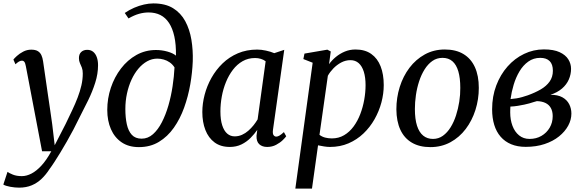

<svg xmlns="http://www.w3.org/2000/svg" viewBox="-64 -851 3422 1125"><path d="M87.5 -463Q84 -482 78.5 -488.8Q73 -495.5 64.5 -495.5Q55.5 -495.5 46.8 -490.2Q38 -485 26.5 -474.5L14.5 -502Q19.5 -509 34.8 -523Q50 -537 72 -548.5Q94 -560 119 -560Q143.5 -560 157.5 -551.5Q171.5 -543 178.5 -527.8Q185.5 -512.5 188.5 -491.5Q195 -446 201.8 -399.8Q208.5 -353.5 215.2 -307.2Q222 -261 228.8 -214.8Q235.5 -168.5 242 -122.5L256.5 0L320.5 -124.5Q341 -167 359.2 -205.5Q377.5 -244 391.2 -280Q405 -316 413 -350.8Q421 -385.5 421 -420.5Q421 -441 415.5 -455Q410 -469 404.2 -481.5Q398.5 -494 398.5 -510.5Q398.5 -534 412 -546.5Q425.5 -559 447 -559Q468 -559 482 -547.5Q496 -536 503.2 -515.8Q510.5 -495.5 510.5 -469Q510.5 -418.5 494 -366.5Q477.5 -314.5 453 -264.2Q428.5 -214 404.5 -168Q386 -129.5 366.5 -92.5Q347 -55.5 327.5 -21.5Q308 12.5 289.8 42.5Q271.5 72.5 255.5 97.2Q239.5 122 226 140Q205.5 172 180 196.5Q154.5 221 122 234.8Q89.5 248.5 47.5 248.5Q23.5 248.5 -3.8 243.5Q-31 238.5 -44.5 230.5L-20 156Q-11 163 11 172Q33 181 64 181Q91.5 181 120.5 166Q149.5 151 179 119Q208.5 87 236.5 35.5H182.5Z M750 11Q690 11 648.8 -17Q607.5 -45 586 -94.2Q564.5 -143.5 564.5 -207Q564.5 -274 585.5 -336.8Q606.5 -399.5 644.8 -449.5Q683 -499.5 735.2 -528.8Q787.5 -558 850 -558Q884.5 -558 917.2 -548.8Q950 -539.5 967 -525Q968 -590 957.5 -637.5Q947 -685 926.5 -716.2Q906 -747.5 876 -762.8Q846 -778 806.5 -778Q779 -778 750.5 -770Q722 -762 689 -743L667 -775Q693 -793 722 -805.5Q751 -818 779.8 -824.5Q808.5 -831 834.5 -831Q904.5 -831 950 -803Q995.5 -775 1021.5 -726.8Q1047.5 -678.5 1057.5 -618Q1067.5 -557.5 1065.5 -492.5Q1063 -426.5 1050.8 -356.2Q1038.5 -286 1015 -220.5Q991.5 -155 954.8 -102.8Q918 -50.5 867.2 -19.8Q816.5 11 750 11ZM766 -38.5Q803 -38.5 832.5 -64.8Q862 -91 884.5 -134.8Q907 -178.5 922.8 -233Q938.5 -287.5 947.2 -345.5Q956 -403.5 958.5 -456Q947 -474 930.5 -485.5Q914 -497 895.2 -502.2Q876.5 -507.5 858 -507.5Q826.5 -507.5 798.5 -492Q770.5 -476.5 747 -448.8Q723.5 -421 706.5 -384Q689.5 -347 680 -303.2Q670.5 -259.5 670.5 -212.5Q670.5 -162.5 679 -123.2Q687.5 -84 708.2 -61.2Q729 -38.5 766 -38.5Z M1535.5 -90.5Q1532.5 -67.5 1539 -59Q1545.5 -50.5 1554.5 -50.5Q1563.5 -50.5 1574.2 -57Q1585 -63.5 1599.5 -77L1613 -52.5Q1608 -45 1592.8 -30Q1577.5 -15 1554 -2.5Q1530.5 10 1501.5 10Q1472.5 10 1455.2 -5.8Q1438 -21.5 1439 -55.5L1443.5 -90Q1427 -66 1404 -42.8Q1381 -19.5 1350.8 -4.8Q1320.5 10 1282.5 10Q1229 10 1193.2 -16.5Q1157.5 -43 1139.5 -89.2Q1121.5 -135.5 1121.5 -194.5Q1121.5 -244 1135 -295.8Q1148.5 -347.5 1175 -394.8Q1201.5 -442 1240.2 -479.5Q1279 -517 1330 -538.8Q1381 -560.5 1443 -560.5Q1467 -560.5 1494.5 -554.5Q1522 -548.5 1543 -539.5L1601.5 -559ZM1492.5 -492Q1480 -501.5 1464.2 -506.2Q1448.5 -511 1430.5 -511Q1390 -511 1357.5 -492.5Q1325 -474 1300.8 -442.2Q1276.5 -410.5 1260 -370Q1243.5 -329.5 1235.5 -285.2Q1227.5 -241 1227.5 -198Q1227.5 -149.5 1238 -117Q1248.5 -84.5 1267.2 -68.2Q1286 -52 1311 -52Q1333.5 -52 1353.8 -61Q1374 -70 1391 -85Q1408 -100 1421.8 -117.2Q1435.5 -134.5 1445.5 -151.5Z M1666.5 254 1768 -483.5 1713.5 -505 1720 -537 1854 -560 1874 -549.5 1864 -475Q1880 -497.5 1903.5 -517Q1927 -536.5 1956.2 -548.8Q1985.5 -561 2019 -561Q2074.5 -561 2111.2 -535Q2148 -509 2166.2 -462.2Q2184.5 -415.5 2184.5 -352.5Q2184.5 -302 2170.8 -250.5Q2157 -199 2130.5 -152.2Q2104 -105.5 2065.8 -69Q2027.5 -32.5 1978.2 -11.2Q1929 10 1869.5 10Q1853 10 1834.8 7Q1816.5 4 1799.5 0.5L1764 254ZM1808 -61Q1822 -50 1840.5 -45Q1859 -40 1880.5 -40Q1920.5 -40 1952.2 -58.8Q1984 -77.5 2007.8 -109.8Q2031.5 -142 2047 -182.5Q2062.5 -223 2070.2 -266.8Q2078 -310.5 2078 -352Q2078 -397.5 2067.8 -430.5Q2057.5 -463.5 2037.8 -481Q2018 -498.5 1989.5 -498.5Q1961 -498.5 1935.2 -484.8Q1909.5 -471 1889.2 -450Q1869 -429 1857 -407Z M2542.5 -561Q2607 -561 2651.2 -534.5Q2695.5 -508 2718.5 -457.8Q2741.5 -407.5 2741.5 -336Q2741.5 -269 2721.8 -206.8Q2702 -144.5 2664.8 -95.2Q2627.5 -46 2575 -17.5Q2522.5 11 2457.5 11Q2394 11 2349.5 -15Q2305 -41 2282 -90.5Q2259 -140 2258.5 -210.5Q2258.5 -278.5 2278.2 -341.5Q2298 -404.5 2335.2 -453.8Q2372.5 -503 2425 -532Q2477.5 -561 2542.5 -561ZM2529 -512Q2495.5 -512 2469.5 -493.8Q2443.5 -475.5 2424 -444.5Q2404.5 -413.5 2391.8 -374.5Q2379 -335.5 2373 -293.5Q2367 -251.5 2367 -212.5Q2367 -153 2379.5 -114.2Q2392 -75.5 2415.8 -56.2Q2439.5 -37 2473 -37Q2505.5 -37 2531.2 -55.5Q2557 -74 2576.2 -105Q2595.5 -136 2608 -174.8Q2620.5 -213.5 2627 -255.2Q2633.5 -297 2633 -336Q2633 -394 2621.5 -433Q2610 -472 2587 -492Q2564 -512 2529 -512Z M3016.5 9.5Q2968 9.5 2931.2 -5.8Q2894.5 -21 2869.5 -49.8Q2844.5 -78.5 2832 -119.2Q2819.5 -160 2819.5 -210.5Q2819.5 -286.5 2843.8 -350.2Q2868 -414 2910 -461.5Q2952 -509 3006.8 -535.2Q3061.5 -561.5 3123 -561.5Q3180.5 -561.5 3215.2 -545.2Q3250 -529 3266 -503.2Q3282 -477.5 3282 -448Q3282 -415.5 3269 -385.5Q3256 -355.5 3229 -332.2Q3202 -309 3161 -295.5Q3204 -296 3231 -281Q3258 -266 3271 -240.8Q3284 -215.5 3284 -185.5Q3284 -149 3265.2 -114.5Q3246.5 -80 3211.5 -51.8Q3176.5 -23.5 3127 -7Q3077.5 9.5 3016.5 9.5ZM3039 -37Q3078 -37 3108.5 -54.8Q3139 -72.5 3156.8 -102.8Q3174.5 -133 3174.5 -170.5Q3174.5 -198 3164 -217.5Q3153.5 -237 3133 -247.2Q3112.5 -257.5 3082 -258.5Q3074.5 -257 3063 -253Q3051.5 -249 3037.5 -245.2Q3023.5 -241.5 3008 -238Q2991 -234.5 2970.5 -231Q2950 -227.5 2926.5 -226.5Q2926 -218 2925.8 -209.8Q2925.5 -201.5 2925.5 -192.5Q2925.5 -149 2938.8 -113.8Q2952 -78.5 2977.5 -57.8Q3003 -37 3039 -37ZM2927.5 -270.5Q2946.5 -272 2962.8 -274.8Q2979 -277.5 2995 -282Q3011 -286.5 3028.5 -292.5Q3071.5 -308 3104.5 -327.2Q3137.5 -346.5 3156.5 -373.2Q3175.5 -400 3175.5 -436.5Q3175.5 -474.5 3156.5 -493.2Q3137.5 -512 3101.5 -512Q3062 -512 3031.5 -490.2Q3001 -468.5 2979.8 -432.8Q2958.5 -397 2945.8 -354.5Q2933 -312 2927.5 -270.5Z"/></svg>

Font: Merriweather 36pt
Style: Italic
Weight: 400
Italic angle: -7.8°
Version: Version 2.101